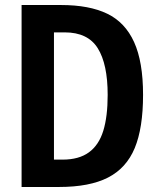

<svg xmlns="http://www.w3.org/2000/svg" viewBox="-20 -745 640 765"><path d="M66 0V-725H223Q335.5 -725 407 -690.5Q478.5 -656 514.2 -577.5Q550 -499 550 -367Q550 -235 516.8 -155Q483.5 -75 410.2 -37.5Q337 0 215 0ZM229 -109Q294.5 -109 334.2 -138Q374 -167 391.5 -223.8Q409 -280.5 409 -367Q409 -489.5 369.5 -552.8Q330 -616 238 -616H195V-109Z"/></svg>

Font: JuliaMono Latin
Style: Bold
Weight: 700
Monospace: yes
Designer: cormullion
Foundry: corm
Version: Version 0.038; ttfautohint (v1.8)